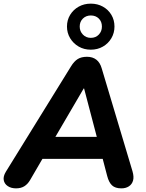

<svg xmlns="http://www.w3.org/2000/svg" viewBox="-29 -1026 802 1055"><path d="M59 9Q32 9 13.5 -3.5Q-5 -16 -8.5 -36.5Q-12 -57 3 -82L361 -661Q378 -689 398 -701.5Q418 -714 449 -714Q480 -714 500.5 -698Q521 -682 530 -650L699 -85Q708 -54 702 -33.5Q696 -13 679 -2Q662 9 638 9Q604 9 586.5 -7.5Q569 -24 560 -59L527 -185L572 -153H166L221 -182L136 -36Q123 -14 104.5 -2.5Q86 9 59 9ZM431 -540 259 -246 237 -274H541L511 -243L433 -540ZM470 -753Q433 -753 403.5 -770Q374 -787 356.5 -816Q339 -845 339 -880Q339 -916 356.5 -944.5Q374 -973 403.5 -989.5Q433 -1006 470 -1006Q507 -1006 536.5 -989.5Q566 -973 583 -944.5Q600 -916 600 -880Q600 -845 583 -816Q566 -787 536.5 -770Q507 -753 470 -753ZM470 -818Q497 -818 514 -836Q531 -854 531 -880Q531 -907 514 -924Q497 -941 470 -941Q444 -941 426.5 -924Q409 -907 409 -880Q409 -854 426.5 -836Q444 -818 470 -818Z"/></svg>

Font: Nunito ExtraLight ExtraBold
Style: Italic
Weight: 800
Italic angle: -9°
Version: Version 3.602